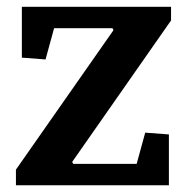

<svg xmlns="http://www.w3.org/2000/svg" viewBox="-20 -550 547 570"><path d="M385.7 -63.5 411.1 -156.2 481.4 -150.9V0H27.3V-46.4L316.9 -460.4L314 -466.3H140.6L115.2 -373.5L44.9 -378.9V-529.8H487.8V-489.3L194.3 -69.3L197.3 -63.5Z"/></svg>

Font: Noticia Text
Style: Bold
Weight: 700
Designer: JM Sole
Foundry: JM Sole
Version: Version 1.003